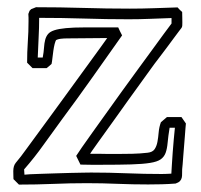

<svg xmlns="http://www.w3.org/2000/svg" viewBox="-20 -494 555 529"><path d="M439.9 -171.4H480Q482.9 -167 486.1 -162.6Q489.3 -158.2 492.2 -153.8Q491.7 -150.4 491 -140.6Q490.2 -130.9 489.3 -118.2Q488.3 -105.5 487.1 -90.8Q485.8 -76.2 484.9 -63.5Q483.9 -50.8 483.2 -41Q482.4 -31.2 481.9 -27.8Q481.4 -21.5 481.7 -15.4Q481.9 -9.3 480.7 -4.2Q479.5 1 475.8 4.9Q472.2 8.8 463.9 11.7Q444.8 13.2 425.8 13.7Q406.7 14.2 388.2 14.2Q345.7 14.2 304 12.5Q262.2 10.7 219.2 10.7Q172.4 10.7 126 12.7Q79.6 14.6 32.2 14.6L17.1 -0.5Q17.1 -5.9 16.8 -11.5Q16.6 -17.1 16.6 -22.5Q16.6 -37.1 23.4 -45.4Q30.3 -53.7 37.6 -63Q40.5 -66.9 51.3 -81.5Q62 -96.2 77.6 -117.4Q93.3 -138.7 112.5 -165Q131.8 -191.4 151.9 -219Q171.9 -246.6 191.7 -273.7Q211.4 -300.8 228.3 -324Q245.1 -347.2 257.6 -364.3Q270 -381.3 275.4 -389.2Q247.6 -389.2 220.2 -388.7Q192.9 -388.2 164.6 -388.2Q156.2 -388.2 147.5 -387.2Q138.7 -386.2 132.3 -382.3Q135.3 -385.3 136.2 -386.7Q132.8 -381.8 130.6 -373Q128.4 -364.3 127 -354.2Q125.5 -344.2 124.5 -334.5Q123.5 -324.7 122.1 -317.9Q118.7 -314.9 115.5 -312Q112.3 -309.1 108.4 -306.2H69.8L54.7 -321.3Q54.7 -350.1 56.6 -378.2Q58.6 -406.2 58.6 -435.1Q58.6 -440.4 58.6 -445.3Q58.6 -450.2 58.1 -455.6Q59.1 -458 59.8 -460Q60.5 -461.9 61.5 -464.4L65.9 -468.8Q69.3 -470.2 72.5 -471.4Q75.7 -472.7 79.1 -474.1Q144.5 -474.1 208.5 -472.2Q272.5 -470.2 337.9 -470.2Q371.1 -470.2 403.8 -471.4Q436.5 -472.7 469.2 -473.6Q475.1 -466.8 481.9 -460.9Q481.9 -453.6 482.2 -446.5Q482.4 -439.5 482.4 -432.1Q482.4 -428.2 482.2 -423.8Q481.9 -419.4 480 -417Q479.5 -416.5 473.4 -408.4Q467.3 -400.4 458.7 -388.7Q450.2 -377 439.9 -363.3Q429.7 -349.6 420.7 -337.9Q411.6 -326.2 405.5 -317.9Q399.4 -309.6 398.4 -308.1Q394 -302.2 384.3 -288.6Q374.5 -274.9 361.6 -257.1Q348.6 -239.3 333.7 -218.5Q318.8 -197.8 304 -176.8Q289.1 -155.8 275.1 -136.5Q261.2 -117.2 250.7 -102.5Q240.2 -87.9 234.1 -79.1Q228 -70.3 228.5 -70.3Q241.7 -70.3 249.5 -70.3Q257.3 -70.3 264.2 -70.1Q271 -69.8 279.1 -69.8Q287.1 -69.8 300.3 -69.8Q322.3 -69.8 344.2 -70.3Q366.2 -70.8 386.7 -73.2Q400.4 -74.7 406 -83Q411.6 -91.3 413.8 -103.3Q416 -115.2 417.2 -129.6Q418.5 -144 423.3 -157.2ZM447.3 -142.1Q443.4 -118.2 441.9 -101.1Q440.4 -84 436.3 -72.8Q432.1 -61.5 422.6 -54.9Q413.1 -48.3 393.6 -45.2Q374 -42 341.6 -41Q309.1 -40 258.8 -40Q244.6 -40 231.4 -40Q218.3 -40 201.7 -40.5Q198.7 -46.4 195.8 -52.5Q192.9 -58.6 189.9 -64.5Q193.8 -70.8 205.6 -87.9Q217.3 -105 234.6 -128.9Q252 -152.8 272.7 -182.1Q293.5 -211.4 315.4 -241.7Q337.4 -272 359.1 -301.8Q380.9 -331.5 399.4 -356.9Q418 -382.3 431.9 -401.4Q445.8 -420.4 452.6 -429.2V-444.3Q422.9 -443.4 393.6 -442.1Q364.3 -440.9 334.5 -440.9Q272.5 -440.9 211.2 -442.9Q149.9 -444.8 87.9 -444.8Q87.9 -417 86.4 -390.1Q85 -363.3 84 -335.4H97.7Q100.6 -351.1 101.3 -363Q102.1 -375 104.5 -384.3Q106.9 -393.6 112.3 -400.1Q117.7 -406.7 129.6 -410.6Q141.6 -414.6 161.9 -416.5Q182.1 -418.5 213.4 -418.5H305.7Q308.1 -413.1 310.8 -407.5Q313.5 -401.9 316.4 -396.5Q274.9 -337.9 234.4 -280.5Q193.8 -223.1 151.4 -166Q125.5 -130.9 100.3 -95.5Q75.2 -60.1 46.4 -27.3L47.4 -12.7Q49.8 -13.2 62.5 -13.9Q75.2 -14.6 93.8 -15.1Q112.3 -15.6 133.8 -16.4Q155.3 -17.1 174.8 -17.6Q194.3 -18.1 209.7 -18.3Q225.1 -18.6 231 -18.6Q279.8 -18.6 328.6 -16.6Q377.4 -14.6 425.8 -14.6Q431.6 -14.6 438.2 -14.9Q444.8 -15.1 452.1 -15.6Q452.6 -25.4 453.6 -40.8Q454.6 -56.2 455.8 -73.7Q457 -91.3 458.7 -109.1Q460.4 -127 461.9 -142.1Z"/></svg>

Font: XB Kayhan Pook
Style: Regular
Weight: 700
Designer: Behnam
Foundry: Irmug
Version: Version 7.300 2009